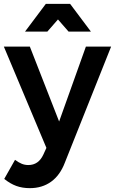

<svg xmlns="http://www.w3.org/2000/svg" viewBox="-27 -777 597 997"><path d="M128 200Q89 200 57.5 188.5Q26 177 -5 152L51 53Q70 67 86 73.5Q102 80 120 80Q173 80 198 26L214 -9L-7 -535H128L280 -146L419 -535H550L310 67Q285 133 238.5 166.5Q192 200 128 200ZM445 -613H329L274 -676L219 -613H103L211 -757H337Z"/></svg>

Font: Montserrat Medium
Style: Regular
Weight: 500
Designer: Julieta Ulanovsky
Foundry: Julieta Ulanovsky
Version: Version 6.001